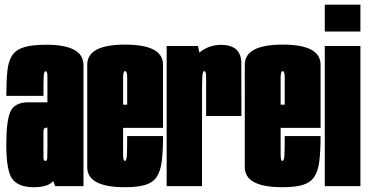

<svg xmlns="http://www.w3.org/2000/svg" viewBox="-20 -797 1574 822"><path d="M216.5 0 207.5 -22Q186.5 4.5 124 4.5Q61.5 4.5 34.2 -28.8Q7 -62 7 -178Q7 -282 25.2 -320.5Q43.5 -359 101.5 -359H183V-470.5Q183 -492 175.5 -492Q168.5 -492 167.2 -472.2Q166 -452.5 166 -386.5H7Q7 -450.5 11.5 -493Q16 -535.5 32.2 -560Q48.5 -584.5 83.5 -595Q118.5 -605.5 180 -605.5Q299.5 -605.5 328.5 -554.5Q337.5 -538 337.5 -516Q337.5 -427 337.5 -287V0ZM183 -163.5V-250.5H179Q166 -250.5 166 -233.5V-124.5Q166 -108 174 -108Q181.5 -108 182.2 -119.8Q183 -131.5 183 -163.5Z M514.5 4.5Q353.5 4.5 353.5 -81.5V-520Q353.5 -606 515.8 -606Q678 -606 678 -520V-249.5H507V-136.5Q507 -108 514.5 -108Q521.5 -108 523 -130.2Q524.5 -152.5 524.5 -214.5H678Q678 -149 672.5 -106.2Q667 -63.5 650.5 -39.2Q634 -15 601.5 -5.2Q569 4.5 514.5 4.5ZM507 -349H524.5V-465Q524.5 -492.5 515.8 -492.5Q507 -492.5 507 -465Z M862.5 -300.5V-466Q862.5 -492.5 855 -492.5Q847.5 -492.5 846.2 -469Q845 -445.5 845 -423V0H693.5V-600H827.5L833.5 -572Q875 -605 925.5 -605Q1013 -605 1013.2 -526Q1013.5 -447 1013.5 -300.5Z M1189 4.5Q1028 4.5 1028 -81.5V-520Q1028 -606 1190.2 -606Q1352.5 -606 1352.5 -520V-249.5H1181.5V-136.5Q1181.5 -108 1189 -108Q1196 -108 1197.5 -130.2Q1199 -152.5 1199 -214.5H1352.5Q1352.5 -149 1347 -106.2Q1341.5 -63.5 1325 -39.2Q1308.5 -15 1276 -5.2Q1243.5 4.5 1189 4.5ZM1181.5 -349H1199V-465Q1199 -492.5 1190.2 -492.5Q1181.5 -492.5 1181.5 -465Z M1370.5 0V-600H1523V0ZM1370.5 -777H1523V-662H1370.5Z"/></svg>

Font: Anybody UltraCondensed ExtraBold
Style: Regular
Weight: 800
Width: 1
Designer: Tyler Finck
Foundry: Etcetera Type Company
Version: Version 1.010; ttfautohint (v1.8.3) -l 8 -r 50 -G 200 -x 14 